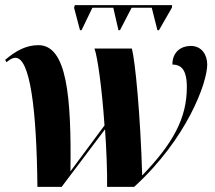

<svg xmlns="http://www.w3.org/2000/svg" viewBox="-28 -724 834 744"><path d="M282 -607H288L330 -694H411L431 -607H437L482 -694H560L582 -607H588L638 -694L639 -704H262L259 -694ZM117 0H211L379 -223C384 -155 388 -55 387 0H492C696 -186 775 -403 775 -474C775 -510 755 -546 711 -546C675 -546 640 -524 640 -474C671 -473 696 -459 696 -386C696 -266 643 -169 523 -44C516 -280 496 -487 483 -536H338C350 -504 367 -383 377 -238L245 -60C249 -351 231 -549 121 -549C73 -549 33 -527 -8 -492L-3 -483C8 -491 18 -500 32 -500C88 -500 114 -303 117 0Z"/></svg>

Font: Noto Serif Display SemiCondensed ExtraBold
Style: Italic
Weight: 800
Width: 4
Italic angle: -12°
Designer: Monotype Design Team
Foundry: Monotype Imaging Inc.
Version: Version 2.009